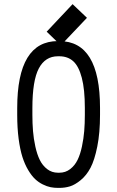

<svg xmlns="http://www.w3.org/2000/svg" viewBox="-20 -894 565 926"><path d="M273.4 -675.3 205.1 -741.2 330.1 -874 399.4 -808.1ZM266.1 -622.6H259.3Q198.2 -622.6 167.2 -564Q136.2 -505.4 136.2 -372.6V-339.8Q136.2 -298.3 139.2 -262Q142.1 -225.6 150.4 -187.5Q158.7 -149.4 171.9 -122.6Q185.1 -95.7 207.5 -78.4Q230 -61 259.8 -61H266.1Q295.9 -61 318.4 -78.4Q340.8 -95.7 354 -122.6Q367.2 -149.4 375.2 -187.5Q383.3 -225.6 386.2 -261.7Q389.2 -297.9 389.2 -339.8V-373.5Q389.2 -462.9 374.5 -518.8Q359.9 -574.7 333.3 -598.6Q306.6 -622.6 266.1 -622.6ZM462.4 -373.5V-339.8Q462.4 -252.9 449.2 -187.3Q436 -121.6 416.5 -84.7Q397 -47.9 369.1 -25.1Q341.3 -2.4 317.1 4.9Q293 12.2 266.1 12.2H259.8Q241.2 12.2 223.9 8.8Q206.5 5.4 186.3 -4.6Q166 -14.6 149.2 -30.5Q132.3 -46.4 116 -73.7Q99.6 -101.1 88.1 -137Q76.7 -172.9 69.8 -224.9Q63 -276.9 63 -339.8V-372.6Q63 -695.8 259.3 -695.8H266.1Q462.4 -695.8 462.4 -373.5Z"/></svg>

Font: Anka/Coder Condensed
Style: Regular
Weight: 400
Width: 4
Monospace: yes
Version: Version 1.100